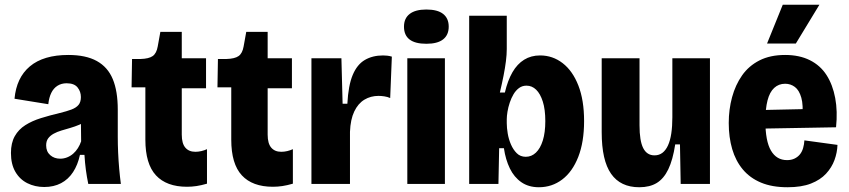

<svg xmlns="http://www.w3.org/2000/svg" viewBox="-20 -773 3568 807"><path d="M166 13Q127 13 95 -3Q63 -19 44.5 -51Q26 -83 26 -130Q26 -172 42 -200.5Q58 -229 86.5 -247Q115 -265 152 -276.5Q189 -288 231 -298Q260 -305 280 -312.5Q300 -320 310 -332Q320 -344 320 -365Q320 -388 306 -405.5Q292 -423 260 -423Q238 -423 221.5 -412.5Q205 -402 195.5 -382.5Q186 -363 183 -335L41 -358Q45 -402 61 -436Q77 -470 105.5 -494Q134 -518 174.5 -530Q215 -542 267 -542Q341 -542 387 -516.5Q433 -491 454 -440.5Q475 -390 475 -312V-198Q475 -166 476.5 -132Q478 -98 481 -64Q484 -30 488 0H351Q345 -29 341 -58.5Q337 -88 335 -122H316Q307 -80 287 -49.5Q267 -19 236.5 -3Q206 13 166 13ZM233 -106Q248 -106 262 -111.5Q276 -117 287.5 -127Q299 -137 307.5 -150.5Q316 -164 321 -179L320 -274L348 -268Q333 -257 314 -249Q295 -241 276 -235.5Q257 -230 238.5 -224.5Q220 -219 205.5 -211Q191 -203 182.5 -191.5Q174 -180 174 -162Q174 -136 191 -121Q208 -106 233 -106Z M766 12Q680 12 635.5 -36Q591 -84 591 -186V-406H533L535 -525H570Q606 -526 622 -537.5Q638 -549 643 -578L654 -639H744V-528H846V-402H744V-207Q744 -170 759 -152.5Q774 -135 801 -135Q814 -135 826.5 -138Q839 -141 850 -146V-1Q826 6 806 9Q786 12 766 12Z M1127 12Q1041 12 996.5 -36Q952 -84 952 -186V-406H894L896 -525H931Q967 -526 983 -537.5Q999 -549 1004 -578L1015 -639H1105V-528H1207V-402H1105V-207Q1105 -170 1120 -152.5Q1135 -135 1162 -135Q1175 -135 1187.5 -138Q1200 -141 1211 -146V-1Q1187 6 1167 9Q1147 12 1127 12Z M1289 0V-269V-528H1415L1420 -337H1440Q1444 -414 1462.5 -458Q1481 -502 1513.5 -521Q1546 -540 1590 -540Q1598 -540 1607.5 -539Q1617 -538 1627 -535L1620 -361Q1609 -366 1595.5 -368Q1582 -370 1571 -370Q1538 -370 1511.5 -354Q1485 -338 1469 -304.5Q1453 -271 1451 -219V0Z M1692 0V-528H1850V0ZM1772 -589Q1725 -589 1701.5 -607Q1678 -625 1678 -661Q1678 -696 1702 -714.5Q1726 -733 1772 -733Q1819 -733 1842.5 -714.5Q1866 -696 1866 -661Q1866 -626 1842.5 -607.5Q1819 -589 1772 -589Z M2245 14Q2202 14 2171.5 -7Q2141 -28 2123 -65Q2105 -102 2098 -150H2078L2075 0H1952V-257V-707H2110V-567Q2110 -544 2106.5 -516Q2103 -488 2096.5 -455Q2090 -422 2081 -384H2102Q2114 -435 2134 -469.5Q2154 -504 2183 -522Q2212 -540 2250 -540Q2303 -540 2345 -507.5Q2387 -475 2411 -413.5Q2435 -352 2435 -264Q2435 -176 2410.5 -113.5Q2386 -51 2343 -18.5Q2300 14 2245 14ZM2190 -114Q2214 -114 2232.5 -131.5Q2251 -149 2261.5 -182.5Q2272 -216 2272 -264Q2272 -313 2261.5 -346Q2251 -379 2233.5 -396Q2216 -413 2193 -413Q2175 -413 2161.5 -403Q2148 -393 2138.5 -377Q2129 -361 2122.5 -341.5Q2116 -322 2113 -303.5Q2110 -285 2110 -272V-255Q2110 -236 2114 -212Q2118 -188 2127.5 -166Q2137 -144 2152 -129Q2167 -114 2190 -114Z M2667 14Q2588 14 2548.5 -42.5Q2509 -99 2509 -217V-528H2668V-246Q2668 -181 2683.5 -150.5Q2699 -120 2731 -120Q2750 -120 2764 -130.5Q2778 -141 2787.5 -161.5Q2797 -182 2801.5 -212Q2806 -242 2806 -280V-528H2964V-221V0H2841L2838 -166H2818Q2808 -101 2789 -61.5Q2770 -22 2740.5 -4Q2711 14 2667 14Z M3290 14Q3225 14 3178.5 -5.5Q3132 -25 3102 -61Q3072 -97 3057.5 -146.5Q3043 -196 3043 -256Q3043 -313 3057 -364.5Q3071 -416 3099 -456Q3127 -496 3172 -519Q3217 -542 3280 -542Q3340 -542 3384 -520Q3428 -498 3454 -457.5Q3480 -417 3490.5 -361Q3501 -305 3494 -238L3155 -232V-310L3386 -315L3352 -278Q3357 -331 3348 -362.5Q3339 -394 3321 -407.5Q3303 -421 3280 -421Q3253 -421 3234 -403.5Q3215 -386 3206 -351Q3197 -316 3197 -264Q3197 -180 3220.5 -140Q3244 -100 3288 -100Q3306 -100 3319.5 -106.5Q3333 -113 3342 -124Q3351 -135 3355.5 -150.5Q3360 -166 3361 -183L3500 -164Q3499 -132 3487.5 -100.5Q3476 -69 3452 -43Q3428 -17 3388.5 -1.5Q3349 14 3290 14ZM3325 -590H3204L3270 -753H3424Z"/></svg>

Font: Bricolage Grotesque 24pt SemiCondensed ExtraBold
Style: Regular
Weight: 800
Width: 4
Designer: Mathieu Triay
Foundry: Atelier Triay
Version: Version 1.001;gftools[0.9.33.dev8+g029e19f]